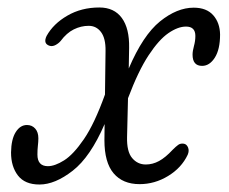

<svg xmlns="http://www.w3.org/2000/svg" viewBox="-20 -483 612 513"><path d="M325 -355 324 -300Q362 -389 407.5 -425.8Q453 -462.5 497.5 -462.5Q532 -462.5 549.8 -442.2Q567.5 -422 568 -391Q568 -351 554 -329Q540 -307 520 -307Q494.5 -307 494.5 -337Q494.5 -346.5 498.2 -360Q502 -373.5 502 -387Q502 -412 477 -412Q455.5 -412 430 -394.5Q404.5 -377 377 -335.2Q349.5 -293.5 322 -220.5L319.5 -117Q318.5 -78 333 -60.8Q347.5 -43.5 369.5 -43.5Q388 -43.5 405 -52.8Q422 -62 441.5 -83Q450 -91.5 456.2 -96Q462.5 -100.5 471.5 -99Q479 -97.5 482.5 -88.8Q486 -80 481.5 -69.5Q465 -34.5 429.2 -12.8Q393.5 9 353 9Q308 9 283.5 -20Q259 -49 259 -108.5L259.5 -151.5Q221.5 -63.5 174.2 -26.8Q127 10 85.5 10Q46.5 10 28 -14Q9.5 -38 9.5 -75.5Q10 -111 22 -130Q34 -149 52 -149Q65.5 -149 74 -139.5Q82.5 -130 82.5 -113.5Q82.5 -104 81.2 -93.5Q80 -83 80 -70Q80 -39 108 -39Q126.5 -39 151.2 -54.5Q176 -70 204.2 -111.2Q232.5 -152.5 260.5 -230.5L262 -347Q262.5 -380.5 250 -397.2Q237.5 -414 217 -414Q196.5 -414 177.2 -404.5Q158 -395 142 -373.5Q136.5 -367 128.5 -362.8Q120.5 -358.5 113 -360.5Q94.5 -366 104.5 -387Q122.5 -419.5 160 -441.2Q197.5 -463 245.5 -463Q285 -463 305.5 -435Q326 -407 325 -355Z"/></svg>

Font: Fraunces 9pt S100 Light
Style: Italic
Weight: 300
Italic angle: -16°
Version: Version 1.000; ttfautohint (v1.8.3)